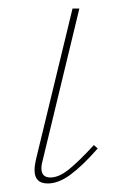

<svg xmlns="http://www.w3.org/2000/svg" viewBox="-20 -427 287 450"><path d="M61 -28Q61 -39 64 -52L150 -407H166L80 -51Q77 -41 77 -33Q77 -11 98 -11Q118 -11 141.5 -30Q165 -49 200 -87L209 -79Q173 -38 145 -17.5Q117 3 92 3Q61 3 61 -28Z"/></svg>

Font: Ysabeau Thin
Style: Italic
Weight: 200
Italic angle: -12°
Designer: Christian Thalmann (Catharsis Fonts)
Version: Version 0.003